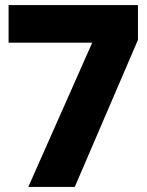

<svg xmlns="http://www.w3.org/2000/svg" viewBox="-20 -740 580 760"><path d="M92 0H276L526 -582V-720H14V-571H345Z"/></svg>

Font: Aspekta 800
Style: Regular
Weight: 800
Designer: Ivo Dolenc
Version: Version 2.000